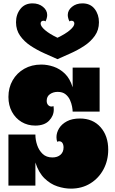

<svg xmlns="http://www.w3.org/2000/svg" viewBox="-20 -1101 682 1139"><path d="M30 -526Q30 -581 55 -624.5Q80 -668 124 -693Q168 -718 225 -718Q261 -718 298 -705.5Q335 -693 365 -664Q395 -635 411 -583V-700H571V-439H411Q411 -450 407.5 -469Q404 -488 395 -508Q386 -528 368.5 -542Q351 -556 322 -556Q296 -556 276.5 -542.5Q257 -529 257 -503Q257 -487 265.5 -478Q274 -469 285 -469Q293 -469 297 -472Q298 -467 298.5 -461.5Q299 -456 299 -451Q299 -414 271 -385Q243 -356 189 -356Q144 -356 108 -377.5Q72 -399 51 -437.5Q30 -476 30 -526ZM30 0V-303H190V-302Q190 -271 200.5 -240Q211 -209 233 -188Q255 -167 291 -167Q321 -167 339 -183Q357 -199 357 -226Q357 -242 350.5 -252.5Q344 -263 330 -263Q329 -263 326.5 -262.5Q324 -262 319 -260Q317 -267 316 -274Q315 -281 315 -287Q315 -314 330.5 -339.5Q346 -365 377 -381.5Q408 -398 454 -398Q531 -398 576.5 -346.5Q622 -295 622 -213Q622 -149 594 -96.5Q566 -44 516 -13Q466 18 400 18Q362 18 320.5 4.5Q279 -9 244 -43Q209 -77 190 -137V0ZM567 -969Q567 -923 542.5 -888.5Q518 -854 480 -829Q442 -804 399.5 -785Q357 -766 321 -750Q285 -766 242.5 -785Q200 -804 162 -829Q124 -854 99.5 -888.5Q75 -923 75 -969Q75 -1015 101 -1048Q127 -1081 173 -1081Q210 -1081 235 -1060.5Q260 -1040 260 -1012Q260 -1004 257.5 -994Q255 -984 250 -974Q245 -978 239 -978Q221 -978 221 -961Q221 -945 247 -922.5Q273 -900 321 -877Q369 -900 395 -922.5Q421 -945 421 -961Q421 -978 403 -978Q397 -978 392 -974Q387 -984 384.5 -994Q382 -1004 382 -1012Q382 -1040 407 -1060.5Q432 -1081 469 -1081Q516 -1081 541.5 -1048Q567 -1015 567 -969Z"/></svg>

Font: Exile
Style: Regular
Weight: 400
Designer: Bartłomiej Rózga @rozgatype
Version: Version 1.000; ttfautohint (v1.8.4.7-5d5b)